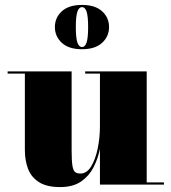

<svg xmlns="http://www.w3.org/2000/svg" viewBox="-20 -750 696 780"><path d="M203 -640Q203 -678.5 231.2 -704.2Q259.5 -730 313 -730Q366.5 -730 394.8 -704.2Q423 -678.5 423 -640Q423 -602 394.8 -576Q366.5 -550 313 -550Q259.5 -550 231.2 -576Q203 -602 203 -640ZM288 -640Q288 -597 294.2 -578Q300.5 -559 313 -559Q326 -559 332 -578Q338 -597 338 -640Q338 -683 332 -702Q326 -721 313 -721Q300.5 -721 294.2 -702Q288 -683 288 -640ZM271 -460V-139.5Q271 -97.5 274.2 -77.2Q277.5 -57 285.2 -51Q293 -45 307 -45Q332.5 -45 350 -73.5Q367.5 -102 376.8 -146.2Q386 -190.5 386 -237V-451H326V-460H576V-9H646V0H386V-145.5Q378 -105.5 359.8 -70Q341.5 -34.5 308.8 -12.2Q276 10 224.5 10Q170 10 138.8 -9.8Q107.5 -29.5 94.2 -63.5Q81 -97.5 81 -141V-451H11V-460Z"/></svg>

Font: Bodoni* 24pt Fatface
Style: Regular
Weight: 900
Version: Version 2.3